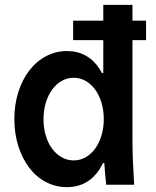

<svg xmlns="http://www.w3.org/2000/svg" viewBox="-20 -760 640 790"><path d="M255 10Q299 10 333 -9Q367 -28 390 -64Q413 -100 425.5 -152Q438 -204 438 -270Q438 -336 425.5 -388Q413 -440 390 -476Q367 -512 333 -531Q299 -550 256 -550Q210 -550 170 -529Q130 -508 101 -470.5Q72 -433 55.5 -381.5Q39 -330 39 -270Q39 -210 55.5 -158.5Q72 -107 100.5 -69.5Q129 -32 169 -11Q209 10 255 10ZM283 -100Q256.4 -100 233.7 -113Q211 -126 194.3 -148.5Q177.6 -171 168.3 -202.5Q159 -234 159 -269.6Q159 -306 168.5 -337.3Q178 -368.7 194.5 -391.3Q211 -414 233.7 -427Q256.4 -440 283 -440Q310 -440 332.5 -427Q355 -414 371.5 -391.5Q388 -369 397.5 -337.5Q407 -306 407 -270Q407 -234 397.5 -202.5Q388 -171 371.5 -148.5Q355 -126 332.5 -113Q310 -100 283 -100ZM417 0H532Q529 -48 527 -95Q525 -142 525 -180V-740H405V-460H397L424 -250L407 -170Q407 -122 409.5 -83.5Q412 -45 417 0ZM395 -89H405H409H419L407 -101ZM281 -595H581V-675H281Z"/></svg>

Font: CommitMonoV142 ExtLt
Style: Regular
Weight: 200
Monospace: yes
Designer: Eigil Nikolajsen
Foundry: Eigil Nikolajsen
Version: Version 1.142